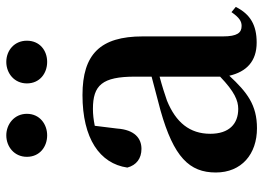

<svg xmlns="http://www.w3.org/2000/svg" viewBox="-136 -704 856 625"><g transform="rotate(-90 292.5 -392.0)"><path d="M164 -667C200 -667 234 -691 234 -733C234 -774 200 -800 164 -800C127 -800 94 -774 94 -733C94 -691 127 -667 164 -667ZM403 -667C440 -667 472 -691 472 -733C472 -774 440 -800 403 -800C366 -800 333 -774 333 -733C333 -691 366 -667 403 -667ZM466 15C522 15 558 -5 582 -53L565 -67C547 -41 535 -34 520 -34C498 -34 486 -48 486 -95V-356C486 -494 428 -552 295 -552C154 -552 72 -496 59 -406C67 -376 89 -360 120 -360C154 -360 182 -382 186 -439L195 -512C215 -516 232 -518 250 -518C327 -518 355 -488 355 -381V-327L245 -298C93 -255 43 -204 43 -118C43 -34 103 16 187 16C263 16 304 -16 358 -74C371 -18 405 15 466 15ZM355 -104C306 -57 277 -45 250 -45C201 -45 169 -75 169 -136C169 -203 206 -248 277 -277C297 -284 325 -293 355 -301Z"/></g></svg>

Font: Source Han Serif CN
Style: Bold
Weight: 700
Designer: Ryoko NISHIZUKA 西塚涼子 (kana & ideographs); Frank Grießhammer (Latin, Greek & Cyrillic); Wenlong ZHANG 张文龙 (bopomofo); San
Foundry: Adobe
Version: Version 2.003;hotconv 1.1.1;makeotfexe 2.6.0